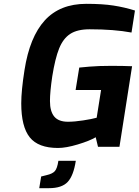

<svg xmlns="http://www.w3.org/2000/svg" viewBox="-20 -767 725 1003"><path d="M91 -227Q91 -293 108 -401Q135 -574 214 -660.5Q293 -747 431 -747Q515 -747 573 -738Q631 -729 685 -712L667 -597Q576 -614 448 -614Q384 -614 347 -590Q310 -566 289 -514Q268 -462 253 -368Q241 -287 241 -239Q241 -185 263.5 -158Q286 -131 335 -131Q369 -131 414.5 -138Q460 -145 485 -152L508 -297H375L394 -414Q401 -415 448 -419Q495 -423 561 -423Q624 -423 670 -421L604 0H492L480 -50Q448 -31 386.5 -12.5Q325 6 283 6Q180 6 135.5 -49.5Q91 -105 91 -227ZM195 155 223 148Q254 141 266.5 127Q279 113 285 73H376Q364 151 333.5 183.5Q303 216 236 216H185Z"/></svg>

Font: Exo
Style: Bold Italic
Weight: 700
Italic angle: -9°
Designer: Natanael Gama
Foundry: Natanael Gama
Version: Version 1.500; ttfautohint (v1.6)